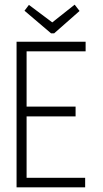

<svg xmlns="http://www.w3.org/2000/svg" viewBox="-20 -803 440 823"><path d="M51 0V-624H347V-583H94V-346H304V-304H94V-41H345V0ZM300 -783 321 -756 212 -660H199L85 -757L104 -782L204 -707Z"/></svg>

Font: Inconsolata Condensed Light
Style: Regular
Weight: 300
Width: 3
Monospace: yes
Designer: Raph Levien, Cyreal, Brenton Simpson
Foundry: Raph Levien, Cyreal, Google
Version: Version 3.001; ttfautohint (v1.8.2.53-6de2)